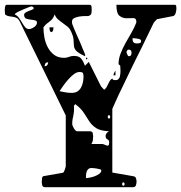

<svg xmlns="http://www.w3.org/2000/svg" viewBox="-21 -767 755 800"><path d="M707 -747Q713 -747 713.5 -740Q714 -733 714 -730Q714 -724 711 -713Q708 -702 700 -700L633 -687L620 -673Q593 -617 568 -566Q557 -544 545.5 -521Q534 -498 523.5 -476Q513 -454 503.5 -434.5Q494 -415 487 -400Q482 -391 475.5 -376.5Q469 -362 462.5 -348Q456 -334 451.5 -323.5Q447 -313 447 -313V-48L533 -33Q543 -32 545.5 -24.5Q548 -17 548 -10Q548 -4 545.5 4.5Q543 13 533 13H167Q157 13 155 5Q153 -3 153 -9Q153 -13 154 -22.5Q155 -32 160 -33L240 -47Q243 -47 245 -51Q247 -55 249 -60Q251 -65 253 -73V-286L60 -680Q55 -689 48 -692.5Q41 -696 32.5 -697Q24 -698 15.5 -699.5Q7 -701 0 -707L-1 -723Q-1 -724 -1 -727.5Q-1 -731 -0.5 -735.5Q0 -740 1.5 -743.5Q3 -747 7 -747H353Q360 -747 360.5 -737.5Q361 -728 361 -726Q361 -717 359.5 -710.5Q358 -704 347 -700Q343 -700 332 -700Q321 -700 309 -698Q297 -696 288 -691.5Q279 -687 279 -677Q279 -670 280 -667Q282 -661 287.5 -648Q293 -635 299.5 -620Q306 -605 312 -592Q318 -579 320 -573Q321 -570 323 -565Q325 -560 327.5 -555Q330 -550 331.5 -545.5Q333 -541 333 -540Q334 -539 334 -537Q334 -534 333 -533Q305 -546 296.5 -555.5Q288 -565 287 -575.5Q286 -586 285.5 -601Q285 -616 273 -640Q268 -650 258.5 -657.5Q249 -665 239 -672Q229 -679 220 -687Q211 -695 207 -707Q202 -694 197 -688Q192 -682 186 -677.5Q180 -673 173.5 -668Q167 -663 160 -653Q160 -633 164 -611Q168 -589 178 -570Q188 -551 204.5 -538.5Q221 -526 247 -526Q257 -526 266.5 -530Q276 -534 287 -534Q308 -534 317 -523Q326 -512 333 -493L349 -509L400 -407L413 -393Q420 -398 423.5 -404.5Q427 -411 430 -417.5Q433 -424 436.5 -430Q440 -436 447 -440Q448 -435 452 -434Q456 -433 461 -433Q468 -433 472.5 -437.5Q477 -442 478.5 -448Q480 -454 480.5 -460.5Q481 -467 481 -472L480 -493Q480 -494 476.5 -496.5Q473 -499 473 -500Q473 -522 481.5 -544Q490 -566 502 -587.5Q514 -609 526.5 -630.5Q539 -652 547 -673V-677Q547 -692 534 -691.5Q521 -691 505.5 -691Q490 -691 477 -701Q464 -711 464 -747ZM107 -740Q104 -739 95 -735.5Q86 -732 75.5 -727.5Q65 -723 54.5 -718Q44 -713 40 -707Q50 -703 57.5 -693Q65 -683 71 -672.5Q77 -662 83.5 -654Q90 -646 100 -646Q109 -646 121 -654Q133 -662 133 -673Q133 -680 125.5 -682Q118 -684 108.5 -685Q99 -686 90.5 -688.5Q82 -691 80 -700Q78 -708 83 -712.5Q88 -717 95.5 -720Q103 -723 110.5 -725.5Q118 -728 120 -733Q118 -738 113 -740ZM202 -653Q202 -649 200.5 -642Q199 -635 193 -633Q187 -635 186 -642Q185 -649 185 -653ZM567 -597Q567 -601 562.5 -603Q558 -605 552 -606Q546 -607 540 -607.5Q534 -608 531 -608Q531 -596 535 -591Q539 -586 550 -586Q556 -586 561.5 -587.5Q567 -589 567 -597ZM516 -533Q523 -533 525 -537.5Q527 -542 527 -547Q527 -560 517 -560H513Q509 -559 507 -553Q506 -553 506 -550Q506 -547 507 -547Q507 -544 510 -539Q513 -534 513 -533ZM340 -520Q337 -519 337 -523Q337 -527 340 -527Q343 -526 343 -523.5Q343 -521 340 -520ZM177 -507Q170 -507 167.5 -501.5Q165 -496 165 -491Q178 -491 180 -507ZM452 -453Q452 -458 453 -460Q454 -462 456.5 -467Q459 -472 460 -473V-453ZM327 -447Q327 -458 324.5 -462.5Q322 -467 310 -467Q299 -467 287 -458Q275 -449 263.5 -436Q252 -423 242.5 -409.5Q233 -396 227 -387Q241 -384 253 -382Q265 -380 278 -380Q292 -380 301.5 -386Q311 -392 316.5 -402Q322 -412 324.5 -424Q327 -436 327 -447ZM407 -167Q408 -167 416.5 -163.5Q425 -160 427 -160Q432 -160 433 -165.5Q434 -171 434 -174Q434 -183 426.5 -186.5Q419 -190 419 -200Q419 -212 433 -220Q397 -222 380 -233Q363 -244 352 -260Q341 -276 329.5 -295Q318 -314 293 -333L287 -327Q288 -310 287 -301Q286 -292 284.5 -285Q283 -278 281.5 -270.5Q280 -263 280 -250Q280 -247 282 -242Q284 -237 287 -232Q290 -227 293.5 -223.5Q297 -220 300 -220H353Q364 -220 365.5 -212Q367 -204 367 -198Q367 -189 366 -182.5Q365 -176 360 -167ZM433 -273Q438 -273 438 -280Q438 -287 433 -287Q428 -287 428 -280Q428 -273 433 -273ZM401 -57Q401 -59 400 -60Q398 -61 392.5 -62.5Q387 -64 380.5 -65Q374 -66 368.5 -66.5Q363 -67 360 -67Q352 -67 347 -62.5Q342 -58 340 -51.5Q338 -45 337.5 -37.5Q337 -30 337 -25Q343 -25 353.5 -27Q364 -29 374.5 -33Q385 -37 393 -43Q401 -49 401 -57ZM493 7Q498 7 498 0Q498 -7 493 -7Q488 -7 488 0Q488 7 493 7Z"/></svg>

Font: Genkaimincho
Style: Regular
Weight: 800
Designer: Dr. Ken Lunde (project architect, glyph set definition & overall production); Masataka HATTORI \u670D \u90E8 \u6B63 \u8C
Foundry: Adobe Systems Incorporated
Version: Version 1.00